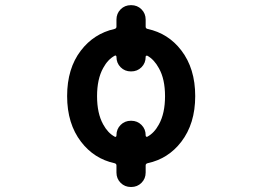

<svg xmlns="http://www.w3.org/2000/svg" viewBox="-20 -666 1040 764"><path d="M501 78.1Q476.6 78.1 460 61.5Q443.4 44.9 443.4 20.5V-7.8Q443.4 -14.6 435.5 -16.6Q354.5 -34.2 302.7 -101.6Q247.1 -173.8 247.1 -283.7Q247.1 -393.6 301.8 -464.8Q353.5 -532.2 435.5 -550.8Q443.4 -552.7 443.4 -559.6V-587.9Q443.4 -612.3 460 -628.9Q476.6 -645.5 501 -645.5H502Q526.4 -645.5 543 -628.9Q559.6 -612.3 559.6 -587.9V-559.6Q559.6 -552.7 567.4 -550.8Q649.4 -533.2 701.2 -465.8Q756.8 -393.6 756.8 -283.7Q756.8 -173.8 701.2 -101.6Q649.4 -34.2 567.4 -16.6Q559.6 -14.6 559.6 -7.8V20.5Q559.6 44.9 543 61.5Q526.4 78.1 502 78.1ZM502 -185.5Q526.4 -185.5 543 -168.9Q559.6 -152.3 559.6 -127.9V-126Q559.6 -124 562.5 -122.1Q563.5 -121.1 564.5 -121.1Q565.4 -121.1 566.4 -122.1Q593.8 -136.7 612.3 -170.9Q636.7 -214.8 636.7 -283.2Q636.7 -351.6 612.3 -394.5Q593.8 -428.7 566.4 -444.3Q565.4 -444.3 564.5 -444.3Q563.5 -444.3 561.5 -444.3Q559.6 -442.4 559.6 -440.4V-439.5Q559.6 -415 543 -398.4Q526.4 -381.8 502 -381.8H501Q476.6 -381.8 460 -398.4Q443.4 -415 443.4 -439.5V-440.4Q443.4 -442.4 441.4 -444.3Q439.5 -445.3 438.5 -445.3Q437.5 -445.3 436.5 -444.3Q409.2 -429.7 390.6 -395.5Q366.2 -351.6 366.2 -283.2Q366.2 -214.8 390.6 -170.9Q409.2 -136.7 436.5 -122.1Q437.5 -121.1 438.5 -121.1Q439.5 -121.1 441.4 -122.1Q443.4 -124 443.4 -126V-127.9Q443.4 -152.3 460 -168.9Q476.6 -185.5 501 -185.5Z"/></svg>

Font: Rounded Mgen+ 2m medium
Style: Regular
Weight: 500
Designer: [Source Han Sans]
Ryoko NISHIZUKA  (kana & ideographs); Paul D. Hunt (Latin, Greek & Cyrillic); Wenlong ZHANG  (bopomofo
Version: Version 1.059.20150602